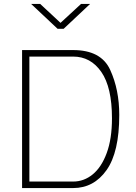

<svg xmlns="http://www.w3.org/2000/svg" viewBox="-20 -954 690 974"><path d="M92 0ZM585 -371Q585 -182 520.5 -91Q456 0 351 0H92V-700H351Q493 -700 539 -599.5Q585 -499 585 -371ZM548 -354Q548 -511 494 -589Q440 -667 351 -667H129V-33H351Q406 -33 450.5 -69.5Q495 -106 521.5 -178Q548 -250 548 -354ZM138 -934H184L287 -838L391 -934H437L303 -808H272Z"/></svg>

Font: Cairo ExtraLight
Style: Regular
Weight: 250
Designer: Mohamed Gaber, the designers of Titillium
Foundry: Kief Type Foundry
Version: Version 2.009; ttfautohint (v1.5.33-1714) -l 8 -r 50 -G 200 